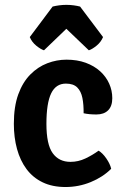

<svg xmlns="http://www.w3.org/2000/svg" viewBox="-20 -756 513 790"><path d="M324 -290Q324.5 -325.5 319 -353Q313.5 -380.5 297.8 -396.2Q282 -412 251 -412Q210 -412 190.5 -371.8Q171 -331.5 171 -246.5Q171 -161.5 196.8 -125.8Q222.5 -90 270 -90Q302 -90 331.5 -104Q361 -118 385.5 -136Q402 -126.5 417.5 -104Q433 -81.5 437.5 -61.5Q403.5 -27.5 353.8 -7Q304 13.5 249.5 13.5Q195.5 13.5 155.5 -5.8Q115.5 -25 89.2 -60.2Q63 -95.5 50 -143Q37 -190.5 37 -246.5Q37 -317.5 55.2 -367.8Q73.5 -418 104.8 -449.5Q136 -481 174.8 -495.8Q213.5 -510.5 253.5 -510.5Q297.5 -510.5 332.5 -497.8Q367.5 -485 392 -462.8Q416.5 -440.5 429.2 -412Q442 -383.5 442 -352Q442 -319 424.8 -302Q407.5 -285 377 -285Q346.5 -285 324 -290ZM309.5 -729 404 -603.5Q395.5 -583 377.5 -568.2Q359.5 -553.5 345.5 -549L253 -637.5L161 -549Q147 -553.5 129 -568.2Q111 -583 102.5 -603.5L196.5 -729Q208.5 -732 223 -734Q237.5 -736 253 -736Q269 -736 283.5 -734Q298 -732 309.5 -729Z"/></svg>

Font: Signika Light SemiBold
Style: Regular
Weight: 600
Version: Version 2.003;gftools[0.9.32]